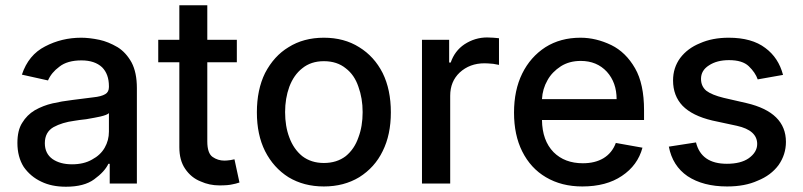

<svg xmlns="http://www.w3.org/2000/svg" viewBox="-20 -696 3045 728"><path d="M137 -7Q96 -26 70 -63Q46 -101 46 -154Q46 -202 64 -230Q82 -260 112 -278Q144 -296 179 -304Q213 -312 255 -317L334 -327Q364 -330 379 -339Q393 -347 393 -366V-369Q393 -415 367 -441Q339 -467 289 -467Q235 -467 205 -443Q175 -421 162 -391L63 -413Q88 -488 151 -520Q214 -553 288 -553Q319 -553 357 -545Q390 -538 426 -517Q458 -497 479 -459Q499 -421 499 -362V0H396V-75H391Q377 -45 337 -16Q299 12 230 12Q176 12 137 -7ZM329 -91Q361 -108 377 -136Q393 -164 393 -197V-267Q386 -260 360 -254Q342 -250 307 -244Q279 -241 262 -238Q216 -232 183 -214Q150 -195 150 -153Q150 -114 179 -93Q208 -73 253 -73Q298 -73 329 -91Z M766 -460V-160Q766 -115 786 -101Q806 -87 831 -87Q840 -87 854 -89L869 -92L888 -4Q873 1 861 3Q845 7 812 7Q774 7 741 -8Q705 -22 682 -56Q660 -88 660 -138V-460H580V-545H660V-676H766V-545H878V-460Z M1074 -24Q1017 -60 985 -123Q954 -185 954 -270Q954 -356 985 -419Q1019 -484 1074 -517Q1131 -553 1208 -553Q1285 -553 1342 -517Q1399 -482 1431 -419Q1462 -356 1462 -270Q1462 -185 1431 -123Q1401 -61 1342 -24Q1284 11 1208 11Q1132 11 1074 -24ZM1291 -104Q1324 -131 1339 -175Q1355 -217 1355 -271Q1355 -323 1339 -367Q1324 -412 1291 -437Q1258 -464 1208 -464Q1159 -464 1126 -437Q1094 -412 1077 -367Q1061 -323 1061 -271Q1061 -217 1077 -175Q1093 -131 1126 -104Q1160 -78 1208 -78Q1257 -78 1291 -104Z M1683 -545V-459H1689Q1704 -503 1741 -528Q1781 -554 1827 -554L1851 -553Q1857 -552 1862 -552Q1867 -552 1872 -551V-450L1850 -454Q1828 -456 1817 -456Q1761 -456 1723 -421Q1687 -387 1687 -333V0H1580V-545Z M2050 -24Q1992 -58 1960 -122Q1929 -184 1929 -269Q1929 -354 1960 -417Q1991 -480 2048 -517Q2105 -553 2181 -553Q2240 -553 2298 -525Q2353 -498 2388 -437Q2422 -378 2422 -278V-241H2035Q2036 -163 2079 -119Q2121 -77 2190 -77Q2236 -77 2268 -96Q2301 -116 2315 -154L2416 -136Q2398 -69 2338 -29Q2279 11 2188 11Q2109 11 2050 -24ZM2281 -424Q2243 -465 2182 -465Q2139 -465 2107 -445Q2073 -423 2056 -392Q2037 -359 2035 -320H2318Q2318 -383 2281 -424Z M2819 -445Q2795 -468 2744 -468Q2698 -468 2668 -448Q2638 -429 2638 -397Q2638 -369 2658 -352Q2679 -336 2724 -325L2811 -305Q2960 -270 2960 -158Q2960 -110 2932 -70Q2903 -31 2853 -11Q2805 11 2737 11Q2646 11 2587 -28Q2530 -67 2516 -140L2619 -156Q2639 -75 2736 -75Q2789 -75 2819 -96Q2851 -119 2851 -150Q2851 -202 2774 -219L2681 -239Q2605 -257 2568 -295Q2532 -333 2532 -391Q2532 -439 2559 -476Q2587 -513 2634 -532Q2681 -553 2743 -553Q2831 -553 2882 -514Q2932 -477 2949 -412L2853 -395Q2844 -421 2819 -445Z"/></svg>

Font: Sinter Medium
Style: Regular
Weight: 500
Foundry: Adobe & rsms
Version: Version 1.000